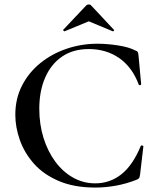

<svg xmlns="http://www.w3.org/2000/svg" viewBox="-20 -833 709 865"><path d="M419 -636Q462 -636 511 -628.5Q560 -621 589 -606Q598 -603 600.5 -598.5Q603 -594 604 -583L616 -453Q616 -451 611.5 -449.5Q607 -448 605 -452Q576 -530 517.5 -571Q459 -612 380 -612Q309 -612 259.5 -578Q210 -544 183.5 -483.5Q157 -423 157 -343Q157 -273 176 -212Q195 -151 229 -105Q263 -59 309 -33Q355 -7 409 -7Q475 -7 526.5 -47.5Q578 -88 614 -175Q616 -179 621 -177.5Q626 -176 626 -174L611 -46Q609 -34 606.5 -30.5Q604 -27 595 -23Q549 -5 502 3.5Q455 12 410 12Q314 12 245 -17.5Q176 -47 133 -95.5Q90 -144 69.5 -202Q49 -260 49 -316Q49 -389 79.5 -448Q110 -507 162 -549Q214 -591 280.5 -613.5Q347 -636 419 -636ZM265 -699 368 -808Q373 -813 380 -813Q387 -813 391 -808L493 -699Q496 -698 493 -694.5Q490 -691 488 -692L380 -737L271 -692Q270 -691 266.5 -694.5Q263 -698 265 -699Z"/></svg>

Font: Cormorant SemiBold
Style: Regular
Weight: 600
Designer: Christian Thalmann (Catharsis Fonts)
Foundry: Catharsis Fonts
Version: Version 4.000